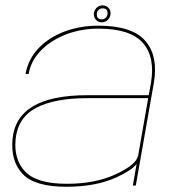

<svg xmlns="http://www.w3.org/2000/svg" viewBox="-20 -690 664 714"><path d="M474 0 488 -80Q470.5 -57 414 -31Q337.5 4.5 227 4.5Q109.5 4.5 64.5 -42.8Q19.5 -90 26.5 -172Q34 -254 103.2 -295Q172.5 -336 307 -336H533L541 -379.5Q558 -477 511.5 -530.2Q465 -583.5 346 -583.5Q281 -583.5 225 -561.8Q169 -540 132 -502Q95 -464 86.5 -415H75Q85 -470.5 123.5 -510.8Q162 -551 220 -572.8Q278 -594.5 346 -594.5Q471.5 -594.5 520.5 -537.8Q569.5 -481 552 -381L485 0ZM493.5 -110 531 -325H305Q182.5 -325 114.2 -288.8Q46 -252.5 38 -172Q31 -95.5 74.5 -51Q118 -6.5 229 -6.5Q334.5 -6.5 411 -42.2Q487.5 -78 493 -110.5ZM358.5 -607Q345 -607 336.8 -616.2Q328.5 -625.5 329 -639Q330 -651.5 339 -660.8Q348 -670 361.5 -670Q375 -670 383.5 -660.8Q392 -651.5 391 -639Q390.5 -626 381.2 -616.5Q372 -607 358.5 -607ZM358.5 -618Q367 -618 373.2 -624Q379.5 -630 380 -639Q381 -659 361.5 -659Q353 -659 346.8 -653.5Q340.5 -648 340 -639Q339 -618 358.5 -618Z"/></svg>

Font: Anybody ExtraExpanded Thin
Style: Italic
Weight: 100
Width: 8
Italic angle: -10°
Designer: Tyler Finck
Foundry: Etcetera Type Company
Version: Version 1.010; ttfautohint (v1.8.3) -l 8 -r 50 -G 200 -x 14 